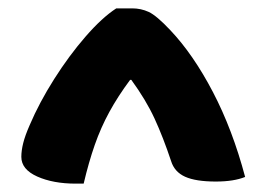

<svg xmlns="http://www.w3.org/2000/svg" viewBox="-20 -780 640 459"><path d="M258 -760H296Q317 -760 335.5 -751.5Q354 -743 387 -708Q442 -650 489 -560Q536 -470 566 -357Q539 -346 496 -346Q448 -346 422.5 -357.5Q397 -369 389 -395Q370 -452 349.5 -496.5Q329 -541 294 -589H291Q262 -550 241.5 -512.5Q221 -475 206.5 -433.5Q192 -392 180 -341H161Q107 -341 69 -358Q31 -375 31 -405Q31 -420 35.5 -438Q40 -456 51 -481Q74 -535 109.5 -591Q145 -647 184.5 -692.5Q224 -738 258 -760Z"/></svg>

Font: Recursive Sn Csl St Blk
Style: Regular
Weight: 900
Version: Version 1.079;hotconv 1.0.112;makeotfexe 2.5.65598; ttfautoh